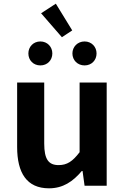

<svg xmlns="http://www.w3.org/2000/svg" viewBox="-20 -1008 677 1042"><path d="M246 14C322 14 376 -23 424 -80H428L439 0H559V-560H412V-182C374 -132 344 -112 298 -112C244 -112 220 -143 220 -229V-560H73V-210C73 -70 125 14 246 14ZM199 -653C237 -653 264 -681 264 -718C264 -754 237 -783 199 -783C161 -783 134 -754 134 -718C134 -681 161 -653 199 -653ZM316 -806 372 -843 283 -988 203 -936ZM439 -653C477 -653 504 -681 504 -718C504 -754 477 -783 439 -783C401 -783 373 -754 373 -718C373 -681 401 -653 439 -653Z"/></svg>

Font: Noto Sans HK
Style: Bold
Weight: 700
Designer: Ryoko NISHIZUKA 西塚涼子 (kana, bopomofo & ideographs); Paul D. Hunt (Latin, Greek & Cyrillic); Sandoll Communications 산돌커뮤니
Foundry: Adobe
Version: Version 2.002;hotconv 1.0.116;makeotfexe 2.5.65601